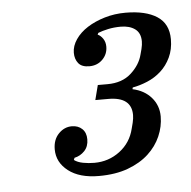

<svg xmlns="http://www.w3.org/2000/svg" viewBox="-38 -741 453 455"><g transform="rotate(-5 189.0 -514.0)"><path d="M180 -324Q134 -324 107.5 -344.5Q81 -365 81 -396Q81 -419 94.5 -433Q108 -447 126 -447Q141 -447 150.5 -438Q160 -429 160 -413Q160 -396 150 -385.5Q140 -375 126 -372L124 -367Q132 -361 145 -358.5Q158 -356 172 -356Q206 -356 232.5 -376Q259 -396 267 -429Q268 -432 270.5 -442.5Q273 -453 273 -461Q273 -504 218 -504H187L196 -539H219Q254 -539 275.5 -558.5Q297 -578 303 -602Q304 -605 306.5 -615Q309 -625 309 -633Q309 -653 296 -662.5Q283 -672 262 -672Q246 -672 232 -669Q218 -666 208 -662L206 -658Q213 -655 218.5 -647Q224 -639 224 -628Q224 -610 211.5 -597.5Q199 -585 180 -585Q162 -585 154 -595Q146 -605 146 -620Q146 -636 156.5 -651.5Q167 -667 185 -678.5Q203 -690 226.5 -697Q250 -704 276 -704Q324 -704 351 -686.5Q378 -669 378 -632Q378 -608 369 -589Q360 -570 345.5 -557Q331 -544 313 -536.5Q295 -529 278 -526L277 -522Q305 -516 321.5 -497Q338 -478 338 -452Q338 -428 328 -405Q318 -382 298.5 -364Q279 -346 249.5 -335Q220 -324 180 -324Z"/></g></svg>

Font: IBM Plex Serif
Style: Italic
Weight: 400
Italic angle: -14°
Designer: Mike Abbink, Paul van der Laan, Pieter van Rosmalen
Foundry: Bold Monday
Version: Version 3.001